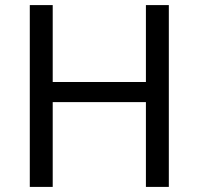

<svg xmlns="http://www.w3.org/2000/svg" viewBox="-20 -734 781 754"><path d="M643 0H553V-333H187V0H97V-714H187V-412H553V-714H643Z"/></svg>

Font: Noto Sans Lisu
Style: Regular
Weight: 400
Designer: Monotype Design Team. David Williams.
Foundry: Monotype Imaging Inc.
Version: Version 2.102